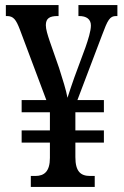

<svg xmlns="http://www.w3.org/2000/svg" viewBox="-20 -734 486 754"><path d="M101 0H352V-43H334C297 -43 276 -60 276 -117V-174H388V-222H276V-293H388V-341H284L380 -594C403 -656 411 -671 436 -671H441V-714H288V-671H291C319 -671 337 -659 337 -634C337 -612 326 -578 316 -549L272 -430C262 -402 252 -372 245 -350C240 -379 226 -423 212 -467L175 -573C167 -597 160 -619 160 -635C160 -662 175 -671 206 -671H210V-714H3V-671H7C33 -671 43 -657 58 -618L162 -341H65V-293H176V-222H65V-174H176V-114C176 -61 154 -43 119 -43H101Z"/></svg>

Font: Noto Serif Devanagari ExtraCondensed Medium
Style: Regular
Weight: 500
Width: 2
Designer: Universal Thirst, Indian Type Foundry and the Monotype Design Team
Foundry: Monotype Imaging Inc.
Version: Version 2.004